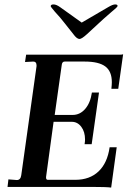

<svg xmlns="http://www.w3.org/2000/svg" viewBox="-20 -844 594 867"><path d="M392 0H14L18 -34L56 -31Q73 -31 76 -53L145 -545V-549Q145 -566 130 -566L93 -564L98 -597H519Q532 -597 536 -599L514 -443H483Q485 -462 485 -473Q485 -522 455.5 -544Q426 -566 363 -566H272Q261 -566 259 -552L227 -325H308Q341 -325 364.5 -352Q388 -379 395 -426H427L394 -193H362Q364 -205 364 -214Q364 -249 347 -271.5Q330 -294 304 -294H222L188 -45V-42Q188 -32 196 -32H320Q385 -32 425 -70Q465 -108 475 -179H507L482 3Q460 0 392 0ZM311 -690 273 -738Q254 -763 227 -792Q209 -813 209 -816Q209 -824 222 -824Q234 -824 251 -812L349 -742L469 -812Q489 -824 500 -824Q511 -824 511 -817Q511 -812 481 -788Q444 -756 425 -738L373 -690Q349 -668 339 -668Q327 -668 311 -690Z"/></svg>

Font: Unna Medium
Style: Italic
Weight: 500
Italic angle: -8.05°
Designer: Jorge de Buen Unna
Foundry: Omnibus-Type
Version: Version 2.008